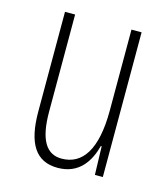

<svg xmlns="http://www.w3.org/2000/svg" viewBox="-87 -598 592 678"><g transform="rotate(15 209.0 -259.5)"><path d="M348 -529H311V-233C311 -90 266 -25 190 -25C135 -25 105 -70 105 -174V-529H68V-165C68 -49 104 10 185 10C264 10 298 -47 313 -104H316L319 0H348Z"/></g></svg>

Font: Noto Sans Lao UI ExtCond ExtLt
Style: Regular
Weight: 200
Width: 2
Designer: Monotype Design Team
Foundry: Monotype Imaging Inc.
Version: Version 2.000